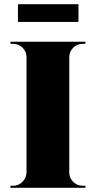

<svg xmlns="http://www.w3.org/2000/svg" viewBox="-20 -900 458 920"><path d="M66 -795V-880H356V-795ZM43 -10Q69 -10 87.5 -28.5Q106 -47 107 -73V-628Q106 -654 87.5 -672Q69 -690 43 -690H30V-700H389V-690H376Q350 -690 331.5 -672Q313 -654 312 -628V-73Q312 -47 331 -28.5Q350 -10 376 -10H389V0H30V-10Z"/></svg>

Font: Cinzel Decorative Black
Style: Regular
Weight: 900
Designer: Natanael Gama
Version: Version 1.002;PS 001.002;hotconv 1.0.56;makeotf.lib2.0.21325